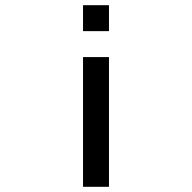

<svg xmlns="http://www.w3.org/2000/svg" viewBox="-20 -720 740 740"><path d="M400 -700H300V-600H400ZM300 0H400V-500H300Z"/></svg>

Font: FT88
Style: Regular
Weight: 400
Designer: Ange Degheest & Mandy Elbé
Foundry: Velvetyne Type Foundry
Version: Version 1.000;FEAKit 1.0